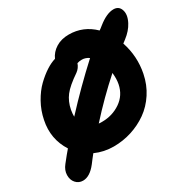

<svg xmlns="http://www.w3.org/2000/svg" viewBox="-174 -883 1153 1153"><g transform="rotate(-30 402.5 -306.5)"><path d="M82 95.2Q52.2 95.2 33 73.5Q13.7 51.8 14.4 18.3Q15.1 -15.1 39.1 -44.9Q80.1 -96.7 99.1 -118.2Q35.2 -217.8 60.1 -337.9Q71.8 -397 100.8 -449Q129.9 -501 165.5 -535.4Q201.2 -569.8 236.1 -592.3Q271 -614.7 300.8 -623Q317.4 -661.1 355 -684.6Q392.6 -708 444.8 -708Q544.9 -708 618.2 -636.2Q621.1 -638.2 630.4 -645Q639.6 -651.9 644 -655.8Q705.6 -705.1 752.9 -705.1Q788.1 -705.1 800.3 -673.8Q814.5 -637.2 788.6 -587.9Q767.1 -546.9 723.1 -513.2Q719.7 -510.7 712.6 -505.1Q705.6 -499.5 702.1 -497.1Q737.8 -390.1 715.8 -279.8Q702.1 -210.9 665.8 -155.3Q629.4 -99.6 578.9 -64Q528.3 -28.3 468.3 -9.3Q408.2 9.8 344.2 9.8Q276.9 9.8 216.8 -17.1Q209.5 -8.3 195.6 9.8Q181.6 27.8 174.8 37.1Q129.4 95.2 82 95.2ZM231 -310.1Q226.1 -280.3 227.1 -264.2Q352.5 -399.9 485.8 -522Q462.4 -538.1 438 -538.1Q419.4 -538.1 404.8 -533.2Q395 -503.9 370.1 -485.8Q298.8 -437.5 270 -399.9Q241.2 -362.3 231 -310.1ZM555.2 -299.8Q562 -333.5 557.1 -377Q441.4 -273.9 334 -154.8Q340.8 -153.8 356 -153.8Q428.7 -153.8 485.1 -192.4Q541.5 -231 555.2 -299.8Z"/></g></svg>

Font: Shantell Sans Normal
Style: Italic
Weight: 800
Italic angle: -11.31°
Designer: Stephen Nixon, Anya Danilova, Shantell Martin
Foundry: Arrow Type
Version: Version 1.006;[559af2be0]